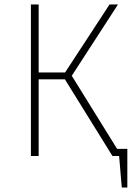

<svg xmlns="http://www.w3.org/2000/svg" viewBox="-20 -702 593 864"><path d="M553 -32V142H528L516 0H486L272 -345H154V0H119V-682H154V-376H273L473 -682H511L303 -361L507 -32Z"/></svg>

Font: FiraGO UltraLight
Style: Regular
Weight: 200
Designer: bBox Type
Foundry: bBox Type GmbH
Version: Version 1.001